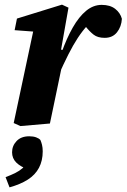

<svg xmlns="http://www.w3.org/2000/svg" viewBox="-20 -532 545 827"><path d="M229 -201 219 -305H245Q267 -367 293.5 -413.5Q320 -460 351 -485.5Q382 -511 418 -511Q454 -511 476 -494Q498 -477 505 -451Q503 -417 484 -393Q465 -369 431 -369Q401 -369 383.5 -382.5Q366 -396 347 -420L332 -438L384 -426L357 -423Q335 -399 315 -368.5Q295 -338 274.5 -297.5Q254 -257 229 -201ZM39 -2 129 -425 178 -392 43 -402 53 -452 247 -512 275 -499 243 -318 260 -316 244 -235Q231 -173 219 -115Q207 -57 195 0L68 11ZM164 120Q164 160 148 190.5Q132 221 100 241.5Q68 262 21 275L4 231Q28 222 46 213Q64 204 77 192.5Q90 181 101 165L102 198Q68 186 50 168Q32 150 32 124Q32 96 51.5 75.5Q71 55 106 55Q123 55 135.5 59.5Q148 64 154 71Q158 80 161 92Q164 104 164 120Z"/></svg>

Font: Source Serif 4
Style: Bold Italic
Weight: 700
Italic angle: -12°
Designer: Frank Grießhammer
Foundry: Adobe Systems Incorporated
Version: Version 4.004;hotconv 1.0.116;makeotfexe 2.5.65601